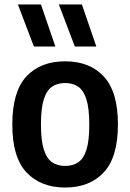

<svg xmlns="http://www.w3.org/2000/svg" viewBox="-20 -828 582 858"><path d="M271 10Q162 10 98.5 -57.5Q35 -125 35 -271Q35 -418.5 97.8 -486.2Q160.5 -554 271 -554Q381.5 -554 444.2 -485.8Q507 -417.5 507 -272Q507 -125.5 443.8 -57.8Q380.5 10 271 10ZM271 -86.5Q305 -86.5 329.2 -102.5Q353.5 -118.5 366.2 -158.5Q379 -198.5 379 -270.5Q379 -344 366 -384.5Q353 -425 328.8 -441Q304.5 -457 271 -457Q237.5 -457 213.2 -441Q189 -425 176 -385Q163 -345 163 -272.5Q163 -199.5 176 -159.2Q189 -119 213 -102.8Q237 -86.5 271 -86.5ZM314.5 -620 243 -808H346L410.5 -620ZM131.5 -620 60 -808H163L227.5 -620Z"/></svg>

Font: Encode Sans SmCnd SmBold
Style: Regular
Weight: 600
Width: 4
Designer: Multiple Designers
Foundry: Impallari Type
Version: Version 3.002; ttfautohint (v1.8.3) -l 8 -r 50 -G 200 -x 14 